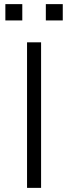

<svg xmlns="http://www.w3.org/2000/svg" viewBox="-20 -910 330 930"><path d="M111 0V-705H179V0ZM202 -811V-890H284V-811ZM6 -811V-890H88V-811Z"/></svg>

Font: Nunito Sans 10pt SemiExpanded Light
Style: Regular
Weight: 300
Width: 6
Designer: Vernon Adams
Foundry: Vernon Adams
Version: Version 3.101;gftools[0.9.27]